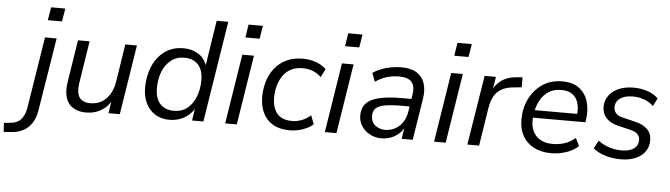

<svg xmlns="http://www.w3.org/2000/svg" viewBox="-167 -923 4653 1334"><g transform="rotate(5 2159.5 -256.0)"><path d="M127 -607 142 -698H241L226 -607ZM-111 193 -115 130 -72 126Q-24 123 2.5 94.5Q29 66 38 15L118 -486H199L119 10Q113 54 98.5 86.5Q84 119 61 141Q38 163 6.5 175.5Q-25 188 -67 190Z M446 9Q394 9 357.5 -13Q321 -35 306 -79.5Q291 -124 302 -193L348 -486H429L383 -193Q376 -148 383 -118Q390 -88 412 -73Q434 -58 470 -58Q517 -58 551 -78.5Q585 -99 607 -136Q629 -173 637 -223L678 -486H759L682 0H603L620 -110H630Q607 -54 558.5 -22.5Q510 9 446 9Z M1028 9Q972 9 930 -16.5Q888 -42 864.5 -89Q841 -136 841 -199Q841 -280 869.5 -347.5Q898 -415 952.5 -455Q1007 -495 1084 -495Q1143 -495 1189 -466Q1235 -437 1252 -376L1245 -377L1296 -705H1377L1265 0H1186L1202 -103H1212Q1194 -69 1167.5 -44Q1141 -19 1105.5 -5Q1070 9 1028 9ZM1054 -56Q1110 -56 1148 -87Q1186 -118 1206 -170Q1226 -222 1226 -284Q1226 -356 1191 -393Q1156 -430 1095 -430Q1040 -430 1001.5 -399Q963 -368 943 -317Q923 -266 923 -202Q923 -131 958 -93.5Q993 -56 1054 -56Z M1505 -607 1519 -698H1619L1604 -607ZM1417 0 1494 -486H1575L1498 0Z M1870 9Q1798 9 1751 -18Q1704 -45 1680.5 -94Q1657 -143 1657 -207Q1657 -261 1672 -312.5Q1687 -364 1719 -405Q1751 -446 1800 -470.5Q1849 -495 1917 -495Q1965 -495 2009 -479Q2053 -463 2079 -436L2050 -378Q2025 -403 1992 -416Q1959 -429 1920 -429Q1871 -429 1837 -410Q1803 -391 1781.5 -359Q1760 -327 1750 -287.5Q1740 -248 1740 -208Q1740 -140 1772.5 -98.5Q1805 -57 1880 -57Q1911 -57 1944.5 -69.5Q1978 -82 2007 -108L2031 -48Q2012 -30 1985 -17.5Q1958 -5 1928.5 2Q1899 9 1870 9Z M2200 -607 2214 -698H2314L2299 -607ZM2112 0 2189 -486H2270L2193 0Z M2506 9Q2464 9 2427.5 -10Q2391 -29 2369 -62Q2347 -95 2347 -137Q2347 -189 2375.5 -220.5Q2404 -252 2465 -267Q2526 -282 2622 -282H2702L2694 -229H2633Q2556 -229 2511.5 -221Q2467 -213 2448 -194Q2429 -175 2429 -142Q2429 -98 2458.5 -75Q2488 -52 2526 -52Q2563 -52 2594.5 -68Q2626 -84 2648 -115.5Q2670 -147 2677 -190L2696 -312Q2706 -370 2681.5 -400Q2657 -430 2593 -430Q2548 -430 2507.5 -418Q2467 -406 2428 -379L2405 -438Q2429 -456 2461 -468.5Q2493 -481 2529.5 -488Q2566 -495 2602 -495Q2670 -495 2710.5 -469.5Q2751 -444 2766 -398Q2781 -352 2771 -290L2725 0H2648L2665 -110H2675Q2662 -70 2635.5 -43.5Q2609 -17 2575 -4Q2541 9 2506 9Z M2962 -607 2976 -698H3076L3061 -607ZM2874 0 2951 -486H3032L2955 0Z M3106 0 3184 -486H3263L3244 -370H3234Q3252 -423 3296 -457Q3340 -491 3408 -496L3447 -499L3448 -429L3392 -424Q3339 -419 3306 -399.5Q3273 -380 3255.5 -347Q3238 -314 3230 -268L3188 0Z M3691 9Q3622 9 3571 -17Q3520 -43 3492.5 -91.5Q3465 -140 3465 -206Q3465 -285 3497 -350.5Q3529 -416 3587 -455.5Q3645 -495 3725 -495Q3801 -495 3845.5 -460Q3890 -425 3906 -368.5Q3922 -312 3913 -247L3910 -226H3528L3536 -279H3864L3846 -266Q3853 -313 3843 -351Q3833 -389 3804 -412Q3775 -435 3724 -435Q3670 -435 3634 -410.5Q3598 -386 3577.5 -348Q3557 -310 3550 -269L3546 -245Q3537 -188 3552 -145.5Q3567 -103 3603.5 -79.5Q3640 -56 3695 -56Q3741 -56 3781 -69.5Q3821 -83 3853 -112L3880 -57Q3846 -25 3795 -8Q3744 9 3691 9Z M4176 9Q4117 9 4066 -7Q4015 -23 3983 -51L4013 -107Q4037 -88 4063.5 -76.5Q4090 -65 4118.5 -59Q4147 -53 4177 -53Q4231 -53 4261.5 -74.5Q4292 -96 4292 -135Q4292 -160 4275.5 -176.5Q4259 -193 4228 -200L4133 -223Q4083 -235 4054.5 -266.5Q4026 -298 4026 -344Q4026 -387 4050 -421.5Q4074 -456 4119 -475.5Q4164 -495 4225 -495Q4258 -495 4290 -488Q4322 -481 4349.5 -467Q4377 -453 4395 -434L4367 -379Q4338 -407 4301 -420Q4264 -433 4222 -433Q4166 -433 4134 -410Q4102 -387 4102 -348Q4102 -324 4117 -306.5Q4132 -289 4162 -282L4257 -259Q4310 -246 4339.5 -216.5Q4369 -187 4369 -140Q4369 -94 4345 -60.5Q4321 -27 4277.5 -9Q4234 9 4176 9Z"/></g></svg>

Font: Nunito Sans 12pt
Style: Italic
Weight: 400
Italic angle: -9°
Designer: Vernon Adams
Foundry: Vernon Adams
Version: Version 3.101;gftools[0.9.27]